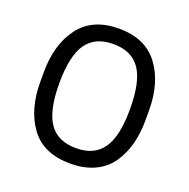

<svg xmlns="http://www.w3.org/2000/svg" viewBox="-135 -880 1012 1027"><g transform="rotate(20 371.5 -366.0)"><path d="M372 18Q218 18 145 -81.5Q72 -181 72 -338V-392Q72 -552 147 -651Q222 -750 372 -750Q521 -750 596 -651Q671 -552 671 -392V-338Q671 -263 654.5 -201Q638 -139 603.5 -88.5Q569 -38 510 -10Q451 18 372 18ZM372 -70Q476 -70 524.5 -140.5Q573 -211 573 -364Q573 -522 524 -592Q475 -662 372 -662Q268 -662 219 -592Q170 -522 170 -366Q170 -212 218.5 -141Q267 -70 372 -70Z"/></g></svg>

Font: Sora
Style: Regular
Weight: 400
Designer: Jonathan Barnbrook, Julián Moncada
Foundry: Barnbrook Fonts
Version: Version 2.000